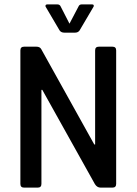

<svg xmlns="http://www.w3.org/2000/svg" viewBox="-20 -856 623 876"><path d="M152 0H90Q73 0 73 -17V-626Q73 -643 90 -643H146Q162 -643 168 -632L410 -197H414V-626Q414 -643 431 -643H493Q510 -643 510 -626V-17Q510 0 493 0H439Q423 0 413 -16L173 -446H169V-17Q169 0 152 0ZM274 -707Q259 -707 252 -717L189 -824Q186 -828 188 -832Q190 -836 196 -836H241Q253 -836 257 -826L297 -748L338 -826Q342 -836 353 -836H400Q406 -836 407.5 -832Q409 -828 406 -824L343 -717Q336 -707 322 -707Z"/></svg>

Font: Rajdhani SemiBold
Style: Regular
Weight: 600
Designer: Satya Rajpurohit, Jyotish Sonowal
Foundry: Indian Type Foundry
Version: Version 1.201 February 1, 2022